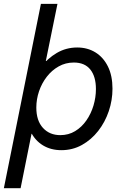

<svg xmlns="http://www.w3.org/2000/svg" viewBox="-46 -772 644 997"><path d="M-25.9 205.1 166.5 -752H252.4L191.9 -455.1H203.6L174.8 -410.2L118.7 -125.5L131.8 -77.1H117.7L61 205.1ZM272.5 7.8Q218.3 7.8 177.2 -17.1Q136.2 -42 113.5 -88.1Q90.8 -134.3 90.8 -198.7Q90.8 -258.3 110.1 -316.4Q129.4 -374.5 165 -421.6Q200.7 -468.8 249 -497.1Q297.4 -525.4 355 -525.4Q408.2 -525.4 449.5 -500Q490.7 -474.6 514.4 -426.8Q538.1 -378.9 538.1 -311.5Q538.1 -251.5 518.8 -194.6Q499.5 -137.7 463.9 -92Q428.2 -46.4 379.6 -19.3Q331.1 7.8 272.5 7.8ZM267.1 -70.3Q310.1 -70.3 344.2 -91.1Q378.4 -111.8 402.6 -146.7Q426.8 -181.6 439.5 -224.1Q452.1 -266.6 452.1 -309.6Q452.1 -374.5 423.1 -410.9Q394 -447.3 337.4 -447.3Q294.4 -447.3 258.8 -427.2Q223.1 -407.2 197 -373.5Q170.9 -339.8 156.7 -298.1Q142.6 -256.3 142.6 -213.4Q142.6 -145.5 177 -107.9Q211.4 -70.3 267.1 -70.3Z"/></svg>

Font: Reddit Sans
Style: Italic
Weight: 400
Italic angle: -11.25°
Designer: Stephen Hutchings
Version: Version 1.013